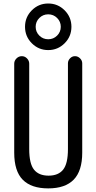

<svg xmlns="http://www.w3.org/2000/svg" viewBox="-20 -1045 540 1075"><path d="M299.8 -845.7Q320.3 -866.2 320.3 -895Q320.3 -923.8 299.8 -944.3Q279.3 -964.8 250 -964.8Q220.7 -964.8 200.2 -944.3Q179.7 -923.8 179.7 -895Q179.7 -866.2 200.2 -845.7Q220.7 -825.2 250 -825.2Q279.3 -825.2 299.8 -845.7ZM158.2 -802.7Q120.1 -840.8 120.1 -895Q120.1 -949.2 158.2 -987.3Q196.3 -1025.4 250 -1025.4Q303.7 -1025.4 341.8 -987.3Q379.9 -949.2 379.9 -895Q379.9 -840.8 341.8 -802.7Q303.7 -764.6 250 -764.6Q196.3 -764.6 158.2 -802.7ZM59.6 -190.4V-688.5Q59.6 -705.1 72.3 -717.8Q85 -730.5 102.1 -730.5Q119.1 -730.5 131.3 -717.8Q143.6 -705.1 143.6 -688.5V-210Q143.6 -128.9 170.4 -95.2Q197.3 -61.5 252 -61.5Q306.6 -61.5 333.5 -95.2Q360.4 -128.9 360.4 -210V-690.4Q360.4 -706.1 372.1 -718.3Q383.8 -730.5 399.9 -730.5Q416 -730.5 428.2 -718.3Q440.4 -706.1 440.4 -690.4V-190.4Q440.4 -87.9 392.6 -39.1Q344.7 9.8 250 9.8Q155.3 9.8 107.4 -38.6Q59.6 -86.9 59.6 -190.4Z"/></svg>

Font: Rounded-X Mgen+ 2m regular
Style: Regular
Weight: 400
Designer: [Source Han Sans]
Ryoko NISHIZUKA  (kana & ideographs); Paul D. Hunt (Latin, Greek & Cyrillic); Wenlong ZHANG  (bopomofo
Version: Version 1.059.20150602